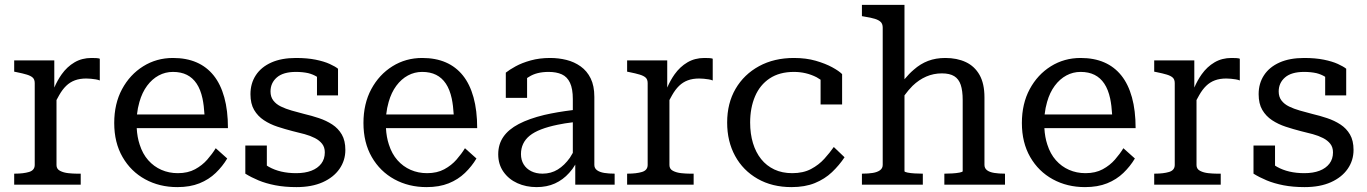

<svg xmlns="http://www.w3.org/2000/svg" viewBox="-20 -755 5587 785"><path d="M388 -515V-426Q381 -429 371.5 -430.5Q362 -432 352 -433Q342 -434 333 -434Q306 -434 286 -426.5Q266 -419 250.5 -404Q235 -389 222 -366Q217 -357 211 -346V-80Q211 -64 225.5 -56.5Q240 -49 259.5 -47Q279 -45 293 -45H310V0H38V-45H40Q76 -45 99 -52Q122 -59 122 -81V-415Q122 -430 114 -437.5Q106 -445 89.5 -450Q73 -455 48 -460L38 -462V-508H202V-397Q215 -427 232 -451Q254 -482 284.5 -500Q315 -518 354 -518Q364 -518 373.5 -517.5Q383 -517 388 -515Z M539 -231Q541 -194 551 -164Q563 -126 586 -100Q609 -74 640 -60.5Q671 -47 707 -47Q748 -47 777.5 -63Q807 -79 827.5 -102.5Q848 -126 862 -149L909 -107Q890 -75 862 -48Q834 -21 795.5 -5.5Q757 10 705 10Q632 10 573.5 -22Q515 -54 481 -113Q447 -172 447 -252Q447 -331 479 -390.5Q511 -450 565.5 -484Q620 -518 687 -518Q742 -518 783.5 -500Q825 -482 853.5 -446.5Q882 -411 897 -357Q912 -303 912 -231ZM540 -287H816Q814 -323 808 -352Q800 -389 784 -413Q768 -437 744 -449Q720 -461 687 -461Q656 -461 629 -446.5Q602 -432 581.5 -404.5Q561 -377 550 -338Q543 -314 540 -287Z M1308 -132Q1308 -153 1297 -167Q1286 -181 1267.5 -190.5Q1249 -200 1225.5 -206.5Q1202 -213 1176 -219Q1145 -227 1114.5 -237Q1084 -247 1059 -263.5Q1034 -280 1019 -305.5Q1004 -331 1004 -370Q1004 -414 1026 -447.5Q1048 -481 1089.5 -499.5Q1131 -518 1190 -518Q1236 -518 1270.5 -511Q1305 -504 1328 -493.5Q1351 -483 1362 -474V-365H1276V-441Q1260 -451 1240 -456Q1217 -461 1190 -461Q1138 -461 1112 -438.5Q1086 -416 1086 -381Q1086 -359 1097.5 -344Q1109 -329 1128.5 -319.5Q1148 -310 1172.5 -303Q1197 -296 1224 -289Q1254 -282 1284 -272Q1314 -262 1338.5 -246Q1363 -230 1377.5 -205Q1392 -180 1392 -142Q1392 -99 1368 -64.5Q1344 -30 1299.5 -10Q1255 10 1192 10Q1144 10 1105.5 2.5Q1067 -5 1037 -17.5Q1007 -30 983 -45V-160H1071V-78Q1075 -75 1079 -73Q1102 -60 1130 -53.5Q1158 -47 1191 -47Q1227 -47 1253 -57Q1279 -67 1293.5 -86Q1308 -105 1308 -132Z M1558 -231Q1560 -194 1570 -164Q1582 -126 1605 -100Q1628 -74 1659 -60.5Q1690 -47 1726 -47Q1767 -47 1796.5 -63Q1826 -79 1846.5 -102.5Q1867 -126 1881 -149L1928 -107Q1909 -75 1881 -48Q1853 -21 1814.5 -5.5Q1776 10 1724 10Q1651 10 1592.5 -22Q1534 -54 1500 -113Q1466 -172 1466 -252Q1466 -331 1498 -390.5Q1530 -450 1584.5 -484Q1639 -518 1706 -518Q1761 -518 1802.5 -500Q1844 -482 1872.5 -446.5Q1901 -411 1916 -357Q1931 -303 1931 -231ZM1559 -287H1835Q1833 -323 1827 -352Q1819 -389 1803 -413Q1787 -437 1763 -449Q1739 -461 1706 -461Q1675 -461 1648 -446.5Q1621 -432 1600.5 -404.5Q1580 -377 1569 -338Q1562 -314 1559 -287Z M2332 0V-82Q2321 -63 2307 -48Q2282 -20 2249 -5Q2216 10 2174 10Q2131 10 2095.5 -6Q2060 -22 2038.5 -52.5Q2017 -83 2017 -124Q2017 -165 2038 -195.5Q2059 -226 2101 -248Q2143 -270 2205 -285Q2257 -297 2322 -305V-350Q2322 -392 2310.5 -416.5Q2299 -441 2277 -451Q2255 -461 2223 -461Q2174 -461 2143 -441Q2139 -439 2135 -436V-355H2048V-458Q2063 -470 2088.5 -484Q2114 -498 2150 -508Q2186 -518 2229 -518Q2264 -518 2296 -510Q2328 -502 2354 -483.5Q2380 -465 2395 -434.5Q2410 -404 2410 -359V-81Q2410 -67 2421 -59Q2432 -51 2450.5 -48Q2469 -45 2493 -45V0ZM2322 -255Q2288 -251 2260 -245Q2221 -237 2192.5 -226Q2164 -215 2146 -200.5Q2128 -186 2119 -167Q2110 -148 2110 -125Q2110 -101 2121 -83Q2132 -65 2152 -55Q2172 -45 2198 -45Q2233 -45 2260.5 -62Q2288 -79 2310 -110Q2316 -119 2322 -130Z M2894 -515V-426Q2887 -429 2877.5 -430.5Q2868 -432 2858 -433Q2848 -434 2839 -434Q2812 -434 2792 -426.5Q2772 -419 2756.5 -404Q2741 -389 2728 -366Q2723 -357 2717 -346V-80Q2717 -64 2731.5 -56.5Q2746 -49 2765.5 -47Q2785 -45 2799 -45H2816V0H2544V-45H2546Q2582 -45 2605 -52Q2628 -59 2628 -81V-415Q2628 -430 2620 -437.5Q2612 -445 2595.5 -450Q2579 -455 2554 -460L2544 -462V-508H2708V-397Q2721 -427 2738 -451Q2760 -482 2790.5 -500Q2821 -518 2860 -518Q2870 -518 2879.5 -517.5Q2889 -517 2894 -515Z M3219 -47Q3264 -47 3296 -64Q3328 -81 3350.5 -106Q3373 -131 3389 -154L3433 -112Q3411 -79 3381.5 -51Q3352 -23 3311.5 -6.5Q3271 10 3216 10Q3137 10 3077.5 -24Q3018 -58 2985.5 -117.5Q2953 -177 2953 -254Q2953 -333 2987.5 -392Q3022 -451 3083.5 -484.5Q3145 -518 3226 -518Q3276 -518 3315.5 -506.5Q3355 -495 3382.5 -480Q3410 -465 3423 -452V-328H3335V-429Q3327 -434 3319 -439Q3276 -461 3226 -461Q3167 -461 3127 -434.5Q3087 -408 3067 -361Q3047 -314 3047 -254Q3047 -208 3058.5 -170Q3070 -132 3092 -104.5Q3114 -77 3146 -62Q3178 -47 3219 -47Z M3678 -735V-431Q3697 -454 3716 -470Q3743 -494 3774.5 -506Q3806 -518 3845 -518Q3893 -518 3929 -501Q3965 -484 3985 -448.5Q4005 -413 4005 -357V-81Q4005 -67 4015.5 -59Q4026 -51 4045 -48Q4064 -45 4087 -45H4089V0H3841V-45H3843Q3857 -45 3874 -46Q3891 -47 3903.5 -49.5Q3916 -52 3916 -55V-346Q3916 -384 3908 -408Q3900 -432 3881.5 -443.5Q3863 -455 3831 -455Q3797 -455 3767 -442Q3737 -429 3711 -404Q3694 -387 3678 -365V-55Q3678 -52 3690 -49.5Q3702 -47 3719 -46Q3736 -45 3750 -45H3753V0H3504V-45H3506Q3530 -45 3548.5 -48Q3567 -51 3578 -59Q3589 -67 3589 -81V-642Q3589 -657 3581 -665Q3573 -673 3557 -678Q3541 -683 3515 -687L3504 -689V-735Z M4250 -231Q4252 -194 4262 -164Q4274 -126 4297 -100Q4320 -74 4351 -60.5Q4382 -47 4418 -47Q4459 -47 4488.5 -63Q4518 -79 4538.5 -102.5Q4559 -126 4573 -149L4620 -107Q4601 -75 4573 -48Q4545 -21 4506.5 -5.5Q4468 10 4416 10Q4343 10 4284.5 -22Q4226 -54 4192 -113Q4158 -172 4158 -252Q4158 -331 4190 -390.5Q4222 -450 4276.5 -484Q4331 -518 4398 -518Q4453 -518 4494.5 -500Q4536 -482 4564.5 -446.5Q4593 -411 4608 -357Q4623 -303 4623 -231ZM4251 -287H4527Q4525 -323 4519 -352Q4511 -389 4495 -413Q4479 -437 4455 -449Q4431 -461 4398 -461Q4367 -461 4340 -446.5Q4313 -432 4292.5 -404.5Q4272 -377 4261 -338Q4254 -314 4251 -287Z M5049 -515V-426Q5042 -429 5032.5 -430.5Q5023 -432 5013 -433Q5003 -434 4994 -434Q4967 -434 4947 -426.5Q4927 -419 4911.5 -404Q4896 -389 4883 -366Q4878 -357 4872 -346V-80Q4872 -64 4886.5 -56.5Q4901 -49 4920.5 -47Q4940 -45 4954 -45H4971V0H4699V-45H4701Q4737 -45 4760 -52Q4783 -59 4783 -81V-415Q4783 -430 4775 -437.5Q4767 -445 4750.5 -450Q4734 -455 4709 -460L4699 -462V-508H4863V-397Q4876 -427 4893 -451Q4915 -482 4945.5 -500Q4976 -518 5015 -518Q5025 -518 5034.5 -517.5Q5044 -517 5049 -515Z M5430 -132Q5430 -153 5419 -167Q5408 -181 5389.5 -190.5Q5371 -200 5347.5 -206.5Q5324 -213 5298 -219Q5267 -227 5236.5 -237Q5206 -247 5181 -263.5Q5156 -280 5141 -305.5Q5126 -331 5126 -370Q5126 -414 5148 -447.5Q5170 -481 5211.5 -499.5Q5253 -518 5312 -518Q5358 -518 5392.5 -511Q5427 -504 5450 -493.5Q5473 -483 5484 -474V-365H5398V-441Q5382 -451 5362 -456Q5339 -461 5312 -461Q5260 -461 5234 -438.5Q5208 -416 5208 -381Q5208 -359 5219.5 -344Q5231 -329 5250.5 -319.5Q5270 -310 5294.5 -303Q5319 -296 5346 -289Q5376 -282 5406 -272Q5436 -262 5460.5 -246Q5485 -230 5499.5 -205Q5514 -180 5514 -142Q5514 -99 5490 -64.5Q5466 -30 5421.5 -10Q5377 10 5314 10Q5266 10 5227.5 2.5Q5189 -5 5159 -17.5Q5129 -30 5105 -45V-160H5193V-78Q5197 -75 5201 -73Q5224 -60 5252 -53.5Q5280 -47 5313 -47Q5349 -47 5375 -57Q5401 -67 5415.5 -86Q5430 -105 5430 -132Z"/></svg>

Font: Roboto Serif 20pt
Style: Regular
Weight: 400
Designer: Greg Gazdowicz
Foundry: Commercial Type
Version: Version 1.008